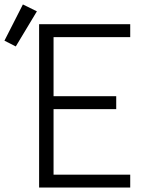

<svg xmlns="http://www.w3.org/2000/svg" viewBox="-77 -844 697 864"><path d="M99 0V-735H509V-677H164V-411H446V-353H164V-58H509V0ZM-6 -635 -57 -661 26 -824 89 -793Z"/></svg>

Font: Iosevka SS04 Light Extended
Style: Regular
Weight: 300
Width: 7
Monospace: yes
Designer: Belleve Invis
Foundry: Belleve Invis
Version: Version 19.0.0; ttfautohint (v1.8.4)